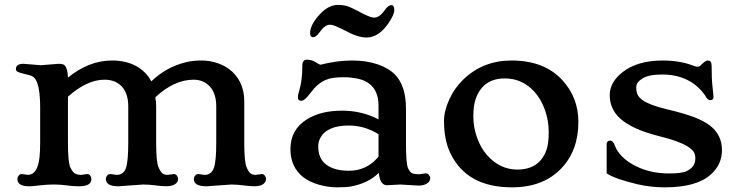

<svg xmlns="http://www.w3.org/2000/svg" viewBox="-20 -765 3051 796"><path d="M101.6 7.3Q52.2 7.3 52.2 -22.5Q52.2 -30.3 57.4 -36.9Q62.5 -43.5 70.8 -43.5L95.2 -40Q135.3 -40 143.6 -111.3Q146.5 -137.2 146.5 -174.3V-317.9Q146.5 -410.6 125 -439Q117.7 -448.7 104.2 -452.6Q90.8 -456.5 77.9 -459.5Q64.9 -462.4 55.4 -466.3Q45.9 -470.2 45.9 -478.5Q45.9 -500.5 77.6 -500.5L149.4 -494.6L223.1 -500.5Q243.2 -500.5 249 -493.2Q260.7 -479.5 261.7 -443.4Q349.1 -514.2 444.3 -514.2Q502.4 -514.2 544.2 -491.2Q585.9 -468.3 607.4 -427.7Q668.9 -487.3 752 -507.3Q780.3 -514.2 815.9 -514.2Q851.6 -514.2 885.5 -502Q919.4 -489.7 943.4 -467.3Q992.7 -420.4 992.7 -344.2V-174.3Q992.7 -96.7 1001.5 -74Q1010.3 -51.3 1019.3 -45.7Q1028.3 -40 1040 -40L1065.4 -43.5Q1073.2 -43.5 1078.1 -36.6Q1083 -29.8 1083 -23.9Q1083 -18.1 1080.8 -12.9Q1078.6 -7.8 1073.2 -3.4Q1056.6 11.2 1010.7 5.9L965.3 1Q953.6 0 939 0L835.9 7.3Q783.7 7.3 783.7 -22.5Q783.7 -30.3 789.1 -36.9Q794.4 -43.5 802.7 -43.5L828.1 -40Q856.9 -40 867.2 -70.3Q876.5 -97.7 876.5 -174.3V-324.7Q876.5 -376.5 850.6 -405.5Q824.7 -434.6 782.2 -434.6Q702.6 -434.6 624 -361.8Q627.4 -340.3 627.4 -324.2V-174.3Q627.4 -96.2 636.5 -73.7Q645.5 -51.3 654.3 -45.7Q663.1 -40 674.8 -40L700.7 -43.5Q709 -43.5 713.6 -36.6Q718.3 -29.8 718.3 -23.9Q718.3 -18.1 716.1 -12.9Q713.9 -7.8 708.5 -3.4Q690.9 10.7 646 5.9L600.6 1Q588.4 0 573.7 0L470.7 7.3Q428.7 7.3 420.9 -12.7Q418.9 -18.1 418.9 -24.2Q418.9 -30.3 424.1 -36.9Q429.2 -43.5 438 -43.5L463.4 -40Q492.7 -40 502.4 -69.3Q511.7 -97.2 511.7 -174.3V-324.7Q511.7 -376.5 485.6 -405.5Q459.5 -434.6 413.1 -434.6Q340.8 -434.6 261.7 -364.3V-174.3Q261.7 -91.8 271.7 -70.8Q281.7 -49.8 292.2 -44.9Q302.7 -40 316.9 -40L341.3 -43.5Q349.6 -43.5 354.2 -36.9Q358.9 -30.3 358.9 -22.5Q358.9 7.3 308.1 7.3Q282.7 7.3 257.1 3.7Q231.4 0 207.5 0Q183.6 0 169.2 1.2Q154.8 2.4 143.1 3.7Q131.3 4.9 121.6 6.1Q111.8 7.3 101.6 7.3Z M1184.1 0ZM1584 2.9Q1555.7 2.9 1550.3 -48.3Q1507.8 -5.9 1436.5 7.8Q1414.6 11.7 1377.4 11.7Q1340.3 11.7 1301.3 0.5Q1262.2 -10.7 1236.3 -31.2Q1184.1 -72.8 1184.1 -147Q1184.1 -227.5 1252 -270Q1310.1 -306.2 1397.5 -306.2Q1481 -306.2 1549.3 -270V-325.7Q1549.3 -421.9 1460 -439.5Q1432.6 -444.8 1407 -444.8Q1381.3 -444.8 1363.8 -442.6Q1346.2 -440.4 1330.1 -433.6Q1296.4 -419.4 1266.1 -378.4Q1243.2 -347.2 1229 -347.2Q1214.8 -347.2 1214.8 -361.8Q1214.8 -370.6 1220.7 -390.1Q1233.4 -430.2 1233.4 -493.2Q1233.4 -517.6 1252 -517.6Q1271.5 -517.6 1285.6 -508.8Q1305.2 -496.6 1308.1 -496.6Q1378.4 -514.2 1439 -514.2Q1499.5 -514.2 1545.7 -498.3Q1591.8 -482.4 1618.2 -455.1Q1663.1 -408.7 1663.1 -314V-172.9Q1663.1 -85.4 1671.9 -67.1Q1680.7 -48.8 1691.2 -45.7Q1701.7 -42.5 1717.3 -42.5L1745.1 -46.4Q1753.4 -46.4 1758.5 -39.3Q1763.7 -32.2 1763.7 -27.1Q1763.7 -22 1761.5 -16.6Q1759.3 -11.2 1753.9 -6.8Q1740.2 4.4 1714.8 4.4L1639.6 0ZM1549.3 -208.5Q1491.7 -244.6 1426.3 -244.6Q1335 -244.6 1307.6 -192.4Q1299.3 -176.8 1299.3 -157.7Q1299.3 -107.4 1332.8 -82.3Q1366.2 -57.1 1426.8 -57.1Q1501 -57.1 1549.3 -115.7ZM1588.9 -666.5Q1548.8 -609.4 1499.5 -609.4Q1462.9 -609.4 1410.6 -638.2L1387.7 -649.4Q1360.8 -662.6 1348.1 -662.6Q1326.7 -662.6 1304.7 -630.9Q1290.5 -610.8 1278.1 -610.8Q1265.6 -610.8 1265.6 -627.4Q1265.6 -663.1 1307.6 -707.5Q1342.3 -744.6 1381.3 -744.6Q1410.2 -744.6 1430.2 -735.6Q1450.2 -726.6 1464.8 -718.8L1491.2 -705.1Q1519 -691.9 1530.8 -691.9Q1553.7 -691.9 1575.2 -723.1Q1589.8 -743.7 1602.3 -743.7Q1614.7 -743.7 1614.7 -723.4Q1614.7 -703.1 1588.9 -666.5Z M1820.8 -262.7Q1820.8 -304.7 1842.5 -352.5Q1864.3 -400.4 1901.9 -436.5Q1983.4 -514.2 2100.6 -514.2Q2236.3 -514.2 2311 -433.1Q2377.9 -360.4 2377.9 -259.8Q2377.9 -141.1 2307.1 -66.9Q2232.4 11.7 2102.5 11.7Q1915 11.7 1847.2 -129.9Q1820.8 -185.1 1820.8 -262.7ZM1952.6 -356.4Q1942.4 -328.6 1942.4 -282.7Q1942.4 -236.8 1957.8 -194.3Q1973.1 -151.9 1998.5 -122.6Q2051.8 -62 2125 -62Q2214.8 -62 2244.6 -140.6Q2254.9 -167.5 2254.9 -216.8Q2254.9 -266.1 2238.8 -310.3Q2222.7 -354.5 2196.8 -383.3Q2146 -439.9 2073.2 -439.9Q1982.9 -439.9 1952.6 -356.4Z M2914.1 -514.2Q2930.2 -514.2 2930.2 -493.2Q2930.2 -437 2934.1 -403.8Q2938 -370.6 2938 -363.3Q2938 -349.6 2924.3 -349.6Q2913.1 -349.6 2902.8 -370.1Q2841.3 -456.1 2724.6 -456.1Q2669.9 -456.1 2643.8 -439.9Q2617.7 -423.8 2617.7 -404.3Q2617.7 -384.8 2623.5 -372.3Q2629.4 -359.9 2645 -349.1Q2674.8 -328.6 2745.6 -311.8Q2816.4 -294.9 2857.4 -279.3Q2898.4 -263.7 2923.8 -244.1Q2973.1 -206.1 2973.1 -142.6Q2973.1 -82.5 2926.3 -41Q2867.2 11.7 2736.3 11.7Q2678.2 11.7 2623 -1Q2527.3 -23.9 2495.1 -46.4V-168.5Q2495.1 -173.8 2499 -178Q2502.9 -182.1 2509.8 -182.1Q2522 -182.1 2529.8 -160.2Q2537.6 -138.2 2558.3 -116.9Q2579.1 -95.7 2608.9 -80.1Q2672.4 -45.9 2752.9 -45.9Q2807.6 -45.9 2827.4 -55.9Q2847.2 -65.9 2855 -79.1Q2862.8 -92.3 2862.8 -108.9Q2862.8 -125.5 2855.2 -136.5Q2847.7 -147.5 2830.1 -158.2Q2794.9 -179.7 2724.9 -197.3Q2654.8 -214.8 2615 -233.4Q2575.2 -252 2551.3 -273.4Q2507.8 -313 2507.8 -370.6Q2507.8 -424.3 2561.5 -466.3Q2623.5 -514.2 2727.1 -514.2Q2799.3 -514.2 2855.5 -492.2Q2866.2 -488.3 2872.3 -488.3Q2878.4 -488.3 2882.8 -492.2L2892.1 -501Q2905.8 -514.2 2914.1 -514.2Z"/></svg>

Font: Stoke
Style: Regular
Weight: 400
Designer: Nicole Fally
Foundry: Nicole Fally
Version: Version 1.002